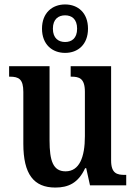

<svg xmlns="http://www.w3.org/2000/svg" viewBox="-20 -834 610 864"><path d="M273 -596C331 -596 376 -634 376 -705C376 -776 331 -814 273 -814C215 -814 169 -776 169 -705C169 -634 215 -596 273 -596ZM273 -645C244 -645 218 -661 218 -705C218 -749 244 -765 273 -765C302 -765 327 -749 327 -705C327 -661 302 -645 273 -645ZM229 10C287 10 332 -10 363 -77H368L385 0H548V-47H542C507 -47 480 -53 480 -112V-536H298V-489H301C336 -489 362 -482 362 -421V-221C362 -126 337 -63 275 -63C219 -63 203 -110 203 -202V-536H21V-489H24C65 -489 85 -478 85 -420V-187C85 -50 132 10 229 10Z"/></svg>

Font: Noto Serif Bengali Condensed SemiBold
Style: Regular
Weight: 600
Width: 3
Designer: Juan Bruce, Universal Thirst, Indian Type Foundry and the Monotype Design Team.
Foundry: Monotype Imaging Inc.
Version: Version 2.003